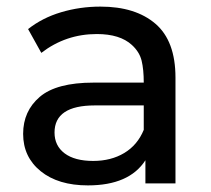

<svg xmlns="http://www.w3.org/2000/svg" viewBox="-20 -555 638 581"><path d="M246 6Q156 6 103 -37Q50 -80 50 -150Q50 -219 100.5 -262Q151 -305 263 -305H415Q415 -345 408.5 -371.5Q402 -398 379 -419Q343 -452 273 -452Q179 -452 105 -395L65 -467Q108 -501 165 -518Q222 -535 284 -535Q390 -535 450.5 -483Q511 -431 511 -320V0H420V-70Q371 6 246 6ZM262 -68Q316 -68 356 -92Q396 -116 415 -162V-236H267Q145 -236 145 -154Q145 -114 175.5 -91Q206 -68 262 -68Z"/></svg>

Font: Argentum Novus
Style: Regular
Weight: 400
Designer: Julieta Ulanovsky
Foundry: Julieta Ulanovsky
Version: Version 7.20;July 27, 2021;FontCreator 13.0.0.2683 64-bit